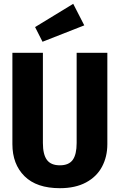

<svg xmlns="http://www.w3.org/2000/svg" viewBox="-20 -970 627 1007"><path d="M543 -214Q543 -148 515 -95.5Q487 -43 431 -13Q375 17 294 17Q172 17 108.5 -46Q45 -109 45 -214V-693H205V-220Q205 -160 226 -131.5Q247 -103 294 -103Q341 -103 361.5 -131.5Q382 -160 382 -220V-693H543ZM422 -837 203 -751 164 -828 364 -950Z"/></svg>

Font: Fira Sans Condensed
Style: Bold
Weight: 700
Width: 3
Designer: bBox Type GmbH & Carrois Corporate GbR & Edenspiekermann AG
Foundry: bBox Type GmbH & Carrois Corporate GbR & Edenspiekermann AG
Version: Version 4.301